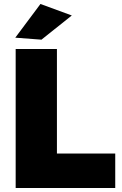

<svg xmlns="http://www.w3.org/2000/svg" viewBox="-20 -948 614 968"><path d="M59 -701H267V-174H561V0H59ZM184 -928 342 -870 189 -748 57 -758Z"/></svg>

Font: #9Slide03 Montserrat ExtraBold
Style: Regular
Weight: 800
Designer: Julieta Ulanovsky
Foundry: Julieta Ulanovsky
Version: Version 6.001